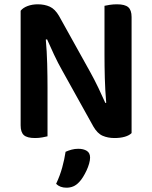

<svg xmlns="http://www.w3.org/2000/svg" viewBox="-20 -635 705 893"><path d="M76 -52V-585Q87 -599 108.5 -607Q130 -615 156 -615Q187 -615 211.5 -604Q236 -593 255 -560L399 -301Q419 -265 437.5 -226.5Q456 -188 470 -156L474 -157Q469 -216 467.5 -271.5Q466 -327 466 -381V-608Q474 -610 490.5 -612.5Q507 -615 524 -615Q561 -615 576.5 -601.5Q592 -588 592 -556V-16Q581 -5 560.5 1Q540 7 512 7Q482 7 457.5 -3.5Q433 -14 414 -47L270 -306Q250 -341 231.5 -380.5Q213 -420 199 -452L193 -451Q198 -396 199.5 -338Q201 -280 201 -228V-1Q193 1 177 4Q161 7 143 7Q106 7 91 -6.5Q76 -20 76 -52ZM289 238Q259 238 241 220Q259 182 269.5 143.5Q280 105 285 71Q298 65 313 61Q328 57 344 57Q368 57 383.5 66.5Q399 76 399 98Q399 110 394.5 126Q390 142 382.5 158Q375 174 366 188.5Q357 203 348 212Q335 226 320.5 232Q306 238 289 238Z"/></svg>

Font: Baloo 2 Latin SemiBold
Style: Regular
Weight: 400
Designer: Sarang Kulkarni and Ek Type
Foundry: Ek Type
Version: Version 1.001